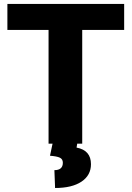

<svg xmlns="http://www.w3.org/2000/svg" viewBox="-20 -731 670 977"><path d="M611.8 -578.6H398.4V0H227.1V-578.6H17.6V-710.9H611.8ZM374.5 -9.8 369.6 20Q442.9 33.7 442.9 104.5Q442.9 161.1 394.5 193.4Q346.2 225.6 260.3 225.6L256.8 134.8Q299.8 134.8 299.8 97.2Q299.8 78.6 284.4 71.3Q269 64 234.4 61.5L249.5 -9.8Z"/></svg>

Font: Roboto
Style: Regular
Weight: 900
Designer: Google
Version: Version 2.001171; 2014